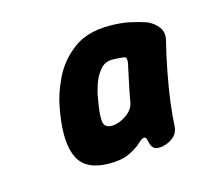

<svg xmlns="http://www.w3.org/2000/svg" viewBox="-54 -766 415 388"><g transform="rotate(-15 153.5 -571.5)"><path d="M132.2 -436.6Q83.4 -436.6 67.6 -467.4Q51.8 -498.2 61.4 -558.8L63.4 -570.8Q68 -598.6 83 -630Q98 -661.4 127 -683.5Q156 -705.6 202.6 -705.6Q227.8 -705.6 246.3 -701.5Q264.8 -697.4 279.4 -692.4Q292.6 -686.6 301.2 -675.7Q309.8 -664.8 306.6 -648.8Q298.6 -616.4 292.5 -584.6Q286.4 -552.8 282.8 -525Q279.2 -497.2 278.2 -474.8Q277.2 -459.6 264.1 -450.6Q251 -441.6 235.8 -441.6Q229.8 -441.6 225.7 -445Q221.6 -448.4 220 -454.6Q218.2 -460.8 217.3 -464.9Q216.4 -469 212.2 -469Q208.2 -469 199.5 -460.8Q190.8 -452.6 174.6 -444.6Q158.4 -436.6 132.2 -436.6ZM156.6 -509Q170.4 -509 186.3 -519.7Q202.2 -530.4 204.4 -545.8Q208.2 -566.8 211.6 -582.4Q215 -598 219.2 -618.4Q223.6 -636 215 -636.4Q210.8 -636.8 204.7 -637.4Q198.6 -638 191.8 -638Q175.4 -638 165.5 -625.9Q155.6 -613.8 150.4 -598.3Q145.2 -582.8 143.4 -570.8L141.4 -558.8Q137.2 -534.6 139.1 -521.8Q141 -509 156.6 -509Z"/></g></svg>

Font: Winky Sans
Style: Italic
Weight: 400
Italic angle: -8.97852°
Designer: Simon Atzbach
Foundry: typofactur
Version: Version 1.205